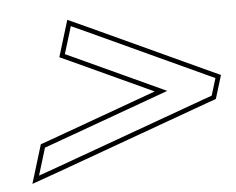

<svg xmlns="http://www.w3.org/2000/svg" viewBox="-42 -659 742 603"><g transform="rotate(-5 328.5 -358.0)"><path d="M195.7 -493 173.8 -503 200.1 -589 248.3 -567 616.4 -397 638.3 -387 621.8 -333 593.8 -323 121.5 -152 59.7 -130 86 -216 114.1 -226 484.1 -360ZM189.5 -479.4 444.6 -361.7 109.1 -240.1 73.9 -227.6 36.7 -105.9 126.6 -137.9 598.8 -308.9 633.9 -321.4 656.5 -395.2 622.7 -410.6 254.6 -580.6 190.7 -609.7 155.6 -494.8Z"/></g></svg>

Font: Nordica Plus
Style: NordicaClassicLightOblOl
Weight: 300
Version: Version 1.01